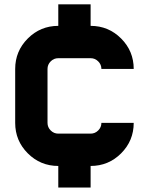

<svg xmlns="http://www.w3.org/2000/svg" viewBox="-20 -752 675 870"><path d="M390.6 -634.8Q471.7 -634.8 528.8 -577.6Q585.9 -520.5 585.9 -439.5H439.5Q439.5 -459.5 425 -473.9Q410.6 -488.3 390.6 -488.3H244.1Q224.1 -488.3 209.7 -473.9Q195.3 -459.5 195.3 -439.5V-195.3Q195.3 -175.3 209.7 -160.9Q224.1 -146.5 244.1 -146.5H390.6Q410.6 -146.5 425 -160.9Q439.5 -175.3 439.5 -195.3H585.9Q585.9 -114.3 528.8 -57.1Q471.7 0 390.6 0V97.7H244.1V0Q163.1 0 106 -57.1Q48.8 -114.3 48.8 -195.3V-439.5Q48.8 -520.5 106 -577.6Q163.1 -634.8 244.1 -634.8V-732.4H390.6Z"/></svg>

Font: Audex
Style: Regular
Weight: 400
Designer: GGBotNet
Foundry: GGBotNet
Version: 1.00